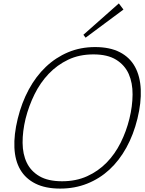

<svg xmlns="http://www.w3.org/2000/svg" viewBox="-20 -1096 851 1126"><path d="M704 -1040 482 -875 469 -892 677 -1076ZM786 -400Q763 -306 721 -230Q679 -154 621.5 -101Q564 -48 491 -19Q418 10 333 10Q247 10 188.5 -19Q130 -48 99 -101Q68 -154 64.5 -230Q61 -306 84 -400Q107 -494 149 -571.5Q191 -649 249 -704Q307 -759 379.5 -789.5Q452 -820 538 -820Q624 -820 682.5 -790Q741 -760 771.5 -704.5Q802 -649 805.5 -571.5Q809 -494 786 -400ZM739 -400Q757 -473 757.5 -541.5Q758 -610 735 -662Q712 -714 661.5 -745.5Q611 -777 528 -777Q445 -777 380 -746Q315 -715 265.5 -663Q216 -611 182.5 -543Q149 -475 130 -400Q112 -325 112.5 -258.5Q113 -192 137 -142Q161 -92 211.5 -62.5Q262 -33 344 -33Q426 -33 491 -62.5Q556 -92 605 -142Q654 -192 687.5 -259Q721 -326 739 -400Z"/></svg>

Font: TypoPRO Sinkin Sans
Style: 200 X Light Italic
Weight: 200
Italic angle: -112°
Designer: Keith Bates
Foundry: K-Type
Version: Sinkin Sans (version 1.0)  by Keith Bates   •   © 2014   www